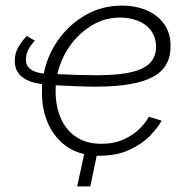

<svg xmlns="http://www.w3.org/2000/svg" viewBox="-20 -549 673 689"><path d="M257 120 282 4Q231 -8 196 -42.5Q161 -77 144.5 -126.5Q128 -176 131 -233Q131 -240 131 -247Q33 -260 33 -330Q33 -359 46 -380.5Q59 -402 76 -420L105 -403Q89 -386 81 -369.5Q73 -353 73 -335Q73 -292 137 -285Q150 -351 189.5 -406.5Q229 -462 288 -495.5Q347 -529 419 -529Q465 -529 504 -513Q543 -497 567 -465.5Q591 -434 592 -387Q594 -308 528.5 -273Q463 -238 325 -238Q292 -238 256.5 -239.5Q221 -241 180 -243V-239Q177 -179 195 -132.5Q213 -86 250.5 -59.5Q288 -33 343 -33Q390 -33 424.5 -49Q459 -65 481.5 -87.5Q504 -110 514 -130L560 -116Q548 -93 520 -63.5Q492 -34 446 -12Q400 10 334 10Q330 10 327 10L304 120ZM411 -486Q356 -486 309 -457.5Q262 -429 230 -383Q198 -337 186 -283Q227 -281 260.5 -280Q294 -279 326 -279Q408 -279 455 -291Q502 -303 521.5 -326.5Q541 -350 540 -385Q538 -420 519.5 -442.5Q501 -465 472 -475.5Q443 -486 411 -486Z"/></svg>

Font: Raleway Light
Style: Italic
Weight: 300
Italic angle: -12°
Designer: Matt McInerney, Pablo Impallari, Rodrigo Fuenzalida
Foundry: Matt McInerney, Pablo Impallari, Rodrigo Fuenzalida
Version: Version 4.026